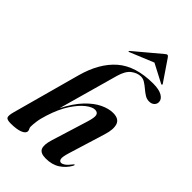

<svg xmlns="http://www.w3.org/2000/svg" viewBox="-268 -995 1097 1097"><g transform="rotate(45 280.0 -446.5)"><path d="M159.5 -167.5Q147 -129 143.5 -101.5Q140 -74 140 -59.5Q140 -50 144 -44Q148 -38 148 -30Q148 -12.5 121.2 -1.8Q94.5 9 46 9Q15 9 9.8 -3Q4.5 -15 13.5 -48L126 -459Q162 -591 241 -659.8Q320 -728.5 461 -728.5Q509.5 -728.5 534.5 -713.5Q559.5 -698.5 559.5 -676Q559.5 -660.5 548 -649.8Q536.5 -639 516.5 -639Q497.5 -639 481 -649.5Q464.5 -660 448.8 -673.5Q433 -687 417 -697.2Q401 -707.5 383.5 -707.5Q354.5 -707.5 326.5 -686.5Q298.5 -665.5 283.5 -612L182.5 -251Q219.5 -323.5 261 -366.8Q302.5 -410 343 -429Q383.5 -448 418 -448Q465.5 -448 476.5 -415.5Q487.5 -383 470.5 -328.5L403 -109Q389 -64 393 -49.8Q397 -35.5 409 -35.5Q419.5 -35.5 432.2 -44.5Q445 -53.5 463.5 -77Q468.5 -84 471 -83.5Q475 -82.5 470 -72.5Q449.5 -36 414.8 -13.5Q380 9 329.5 9Q286 9 275.5 -15Q265 -39 280.5 -89L348 -307Q363 -354.5 358 -371.2Q353 -388 332 -388Q310 -388 278.8 -363.8Q247.5 -339.5 215.2 -290.5Q183 -241.5 159.5 -167.5ZM239.5 -759.5Q233.5 -756.5 231.5 -758.5Q229.5 -761 234.5 -765L387 -893Q397 -902 402.5 -902Q408.5 -902 414.5 -893L501.5 -765Q504 -760.5 500.5 -758.5Q498.5 -756.5 493.5 -759.5L381.5 -818Z"/></g></svg>

Font: Fraunces 144pt SemiBold
Style: Italic
Weight: 600
Italic angle: -16°
Version: Version 1.000;[0bf87f6ff]